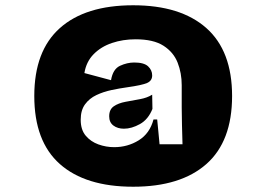

<svg xmlns="http://www.w3.org/2000/svg" viewBox="-20 -637 1011 728"><path d="M860 -273Q860 -101 762.5 -15Q665 71 485 71Q304 71 207 -15Q110 -101 110 -273Q110 -444 207 -530.5Q304 -617 485 -617Q665 -617 762.5 -530.5Q860 -444 860 -273ZM286 -183Q286 -145 305 -122.5Q324 -100 353 -89.5Q382 -79 413 -79Q464 -79 506 -105Q548 -131 562 -184H576Q578 -161 580.5 -137.5Q583 -114 585 -90H672Q671 -132 670 -163.5Q669 -195 669 -229V-314Q669 -360 653.5 -399.5Q638 -439 600 -463.5Q562 -488 494 -488Q446 -488 404.5 -474Q363 -460 335 -431.5Q307 -403 300 -360L401 -333Q408 -375 435 -387.5Q462 -400 489 -400Q526 -400 541.5 -385.5Q557 -371 557 -351Q557 -331 538 -322.5Q519 -314 462 -306Q433 -302 402.5 -295.5Q372 -289 345.5 -276.5Q319 -264 302.5 -241.5Q286 -219 286 -183ZM558 -224Q542 -184 510.5 -166.5Q479 -149 450 -149Q426 -149 410 -161Q394 -173 394 -196Q394 -222 411.5 -234Q429 -246 456 -251Q483 -256 510.5 -261Q538 -266 557 -278Z"/></svg>

Font: Bricolage Grotesque 10pt SemiBold
Style: Regular
Weight: 600
Designer: Mathieu Triay
Foundry: Atelier Triay
Version: Version 1.000; ttfautohint (v1.8.4.7-5d5b);gftools[0.9.29]